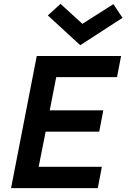

<svg xmlns="http://www.w3.org/2000/svg" viewBox="-20 -979 688 999"><path d="M37.5 0ZM488.8 0 510 -111.2H181.2L217.5 -293.8H496.2L517.5 -405H238.8L272.5 -577.5H588.8L610 -687.5H171.2L37.5 0ZM617.5 -886.2 570 -957.5 408.8 -855 295 -958.8 228.8 -898.8 397.5 -743.8Z"/></svg>

Font: Cambay
Style: Bold Italic
Weight: 700
Italic angle: -11°
Designer: Pooja Saxena
Foundry: Pooja Saxena
Version: Version 1.006;PS 001.006;hotconv 1.0.70;makeotf.lib2.5.58329